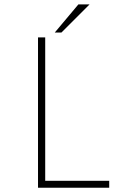

<svg xmlns="http://www.w3.org/2000/svg" viewBox="-20 -874 610 894"><path d="M235 -722.5 345 -853.5H397L266 -722.5ZM190.5 -32H488.5V0H157V-700H190.5Z"/></svg>

Font: League Mono Narrow Thin
Style: Regular
Weight: 100
Width: 3
Designer: Tyler Finck
Foundry: The League of Moveable Type / Tyler Finck
Version: Version 2.210